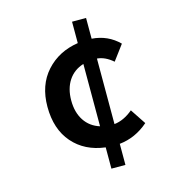

<svg xmlns="http://www.w3.org/2000/svg" viewBox="-104 -744 807 872"><g transform="rotate(-15 300.0 -308.5)"><path d="M313 37.1V-63Q217.3 -74.7 161.1 -139.2Q105 -203.6 105 -309.1Q105 -410.6 162.8 -474.9Q220.7 -539.1 313 -553.2V-653.8H378.9V-556.2Q454.1 -550.8 505.9 -499L453.1 -428.2Q416.5 -460 378.9 -462.9V-154.8Q423.8 -159.7 466.8 -195.8L515.1 -123Q454.1 -69.8 378.9 -62V37.1ZM313 -162.1V-455.1Q267.1 -440.9 241.9 -402.8Q216.8 -364.7 216.8 -309.1Q216.8 -252.9 241.9 -214.6Q267.1 -176.3 313 -162.1Z"/></g></svg>

Font: Office Code Pro Medium
Style: Regular
Weight: 500
Designer: Nathan Rutzky & Paul D. Hunt
Foundry: Adobe Systems Incorporated
Version: Version 1.004;PS 001.004;hotconv 1.0.70;makeotf.lib2.5.58329